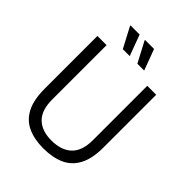

<svg xmlns="http://www.w3.org/2000/svg" viewBox="-245 -998 1138 1138"><g transform="rotate(45 324.5 -428.5)"><path d="M322 12Q247 12 192 -13Q137 -38 107.5 -94.5Q78 -151 78 -245V-686H155V-230Q155 -141 198.5 -98Q242 -55 323 -55Q406 -55 451 -98Q496 -141 496 -230V-686H571V-245Q571 -151 541 -94.5Q511 -38 455.5 -13Q400 12 322 12ZM362 -737 294 -866 295 -869H370L419 -737ZM240 -737 172 -866 173 -869H249L298 -737Z"/></g></svg>

Font: Archivo SemiCondensed Light
Style: Regular
Weight: 300
Width: 4
Designer: Hector Gatti
Foundry: Omnibus-Type
Version: Version 2.001